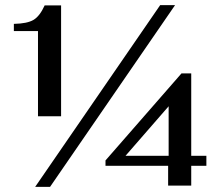

<svg xmlns="http://www.w3.org/2000/svg" viewBox="-20 -724 858 748"><path d="M635 -78H391V-99L687 -438H725V-117H784V-78H725V-1H635ZM637 -117V-310L469 -117ZM128 -603H34V-631Q86 -632 110.5 -646.5Q135 -661 154 -703H218V-271H128ZM604 -704H662L175 4H117Z"/></svg>

Font: Fahkwang Medium
Style: Regular
Weight: 500
Version: Version 1.000; ttfautohint (v1.6)